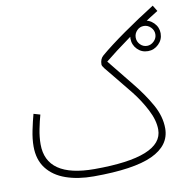

<svg xmlns="http://www.w3.org/2000/svg" viewBox="-82 -795 879 895"><g transform="rotate(-10 358.0 -347.0)"><path d="M290 21Q216 21 159 1Q102 -19 70 -60.5Q38 -102 38 -165Q38 -200 46.5 -241Q55 -282 64 -315L95 -306Q87 -278 79.5 -240.5Q72 -203 72 -169Q72 -12 300 -12Q624 -12 624 -142Q624 -186 597.5 -237Q571 -288 536 -332Q488 -392 462 -423Q436 -454 426 -467Q416 -480 416 -486Q416 -513 433 -527Q479 -566 550 -616Q621 -666 699 -715L716 -687Q637 -638 565.5 -586.5Q494 -535 445 -495Q497 -430 545.5 -370.5Q594 -311 625.5 -254.5Q657 -198 657 -142Q657 -61 568.5 -20Q480 21 290 21ZM641 -510Q611 -510 590.5 -531Q570 -552 570 -582Q570 -611 590.5 -632Q611 -653 641 -653Q671 -653 692 -632Q713 -611 713 -582Q713 -552 691.5 -531Q670 -510 641 -510ZM641 -535Q659 -535 673.5 -549Q688 -563 688 -582Q688 -601 674 -615Q660 -629 641 -629Q622 -629 608.5 -615Q595 -601 595 -582Q595 -563 608.5 -549Q622 -535 641 -535Z"/></g></svg>

Font: Noto Sans Arabic ExtCond ExtLt
Style: Regular
Weight: 200
Width: 2
Designer: Monotype Design Team, Nadine Chahine, Nizar Qandah and Khaled Hosny
Foundry: Monotype Imaging Inc.
Version: Version 2.012; ttfautohint (v1.8.4.7-5d5b)